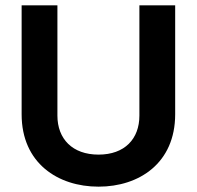

<svg xmlns="http://www.w3.org/2000/svg" viewBox="-20 -690 737 719"><path d="M61 -670V-262C61 -79 197 9 349 9C501 9 636 -79 636 -262V-670H502V-257C502 -170 447 -111 349 -111C251 -111 195 -170 195 -257V-670Z"/></svg>

Font: LT Wave Alt Bold
Style: Regular
Weight: 700
Designer: Daniel Lyons
Version: Version 2.5 (Glyphs App)